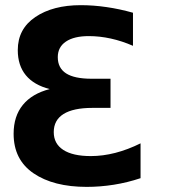

<svg xmlns="http://www.w3.org/2000/svg" viewBox="-20 -709 654 743"><path d="M172.4 -364.3Q111.3 -379.9 80.1 -417.7Q48.8 -455.6 48.8 -515.1Q48.8 -597.2 116.7 -643.1Q184.6 -689 292.5 -689Q341.3 -689 392.1 -681.6Q442.9 -674.3 494.6 -659.7V-531.7Q452.1 -550.3 408.9 -559.8Q365.7 -569.3 323.7 -569.3Q266.6 -569.3 235.1 -548.1Q203.6 -526.9 203.6 -487.8Q203.6 -445.8 235.8 -425Q268.1 -404.3 334 -404.3H407.7V-291.5H337.9Q263.7 -291.5 225.8 -267.8Q188 -244.1 188 -197.8Q188 -152.8 224.9 -128.9Q261.7 -105 331.5 -105Q377.9 -105 426.3 -117.4Q474.6 -129.9 523.9 -154.3V-19.5Q472.7 -2.4 420.2 5.9Q367.7 14.2 315.4 14.2Q187 14.2 109.9 -38.3Q32.7 -90.8 32.7 -191.4Q32.7 -259.3 68.4 -303Q104 -346.7 172.4 -364.3Z"/></svg>

Font: Cadman
Style: Bold
Weight: 700
Designer: Paul James MIller
Foundry: High-Logic / Made with FontCreator
Version: Version 2.114;March 28, 2021;FontCreator 13.0.0.2683 64-bit